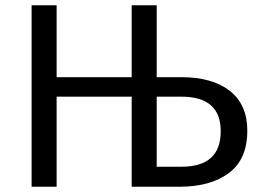

<svg xmlns="http://www.w3.org/2000/svg" viewBox="-20 -709 984 729"><path d="M668 -416Q786 -416 852.5 -364Q919 -312 919 -213Q919 -104 849 -52Q779 0 662 0H480V-342H195V0H100V-689H195V-416H480V-689H575V-416ZM670 -76Q818 -76 818 -211Q818 -342 669 -342H575V-76Z"/></svg>

Font: Fira Sans
Style: Regular
Weight: 400
Designer: Carrois Corporate & Edenspiekermann AG
Foundry: Carrois Corporate GbR & Edenspiekermann AG
Version: Version 4.106;PS 004.106;hotconv 1.0.70;makeotf.lib2.5.58329